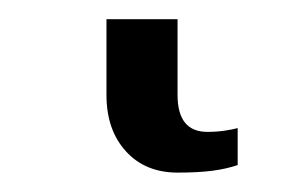

<svg xmlns="http://www.w3.org/2000/svg" viewBox="-20 50 294 198"><path d="M163.1 147.9Q163.1 186 193.8 186Q203.1 186 211.4 184.8Q219.7 183.6 225.1 182.1V220.2Q213.9 224.1 199 226.1Q184.1 228 163.1 228Q129.9 228 109.9 206.1Q89.8 184.1 89.8 147.9V69.8H163.1Z"/></svg>

Font: Noto Serif
Style: Regular
Weight: 400
Designer: Monotype Design team
Foundry: Monotype Imaging Inc.
Version: Version 1.02